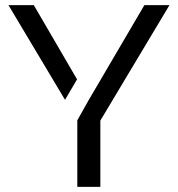

<svg xmlns="http://www.w3.org/2000/svg" viewBox="-20 -730 695 750"><path d="M13 -710H112L281 -420L234 -340ZM544 -710H642L372 -259V0H282V-260L327 -340Z"/></svg>

Font: Raleway Medium Alt1
Style: Regular
Weight: 500
Designer: Matt McInerney, Pablo Impallari, Rodrigo Fuenzalida
Foundry: Matt McInerney, Pablo Impallari, Rodrigo Fuenzalida
Version: Version 3.000g; ttfautohint (v1.5) -l 8 -r 28 -G 28 -x 14 -D